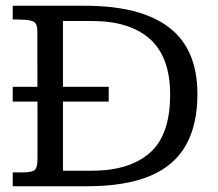

<svg xmlns="http://www.w3.org/2000/svg" viewBox="-20 -650 761 670"><path d="M24.4 -295.4V-347.2H359.4V-295.4ZM24.4 0V-48.3H56.2Q96.7 -48.3 103.8 -59.8Q110.8 -71.3 110.8 -93.8Q110.8 -94.2 110.8 -118.7Q110.8 -143.1 110.8 -182.9Q110.8 -222.7 110.8 -270.3Q110.8 -317.9 110.6 -365.5Q110.4 -413.1 110.4 -452.9Q110.4 -492.7 110.4 -516.8Q110.4 -541 110.4 -541Q110.4 -565.9 98.9 -573.5Q87.4 -581.1 51.3 -581.5Q45.4 -582 38.8 -582Q32.2 -582 24.4 -582V-629.9H276.4Q471.7 -629.9 570.3 -554Q668.9 -478 668.9 -321.8Q668.9 -213.9 628.2 -142.3Q587.4 -70.8 502 -35.4Q416.5 0 281.7 0ZM199.7 -54.2H299.8Q431.6 -54.2 502.7 -116.5Q573.7 -178.7 573.7 -319.8Q573.7 -450.7 503.4 -513.7Q433.1 -576.7 300.3 -576.7H199.7Z"/></svg>

Font: Kameron
Style: Regular
Weight: 400
Designer: Vernon Adams
Foundry: Vernon Adams
Version: Version 1.100